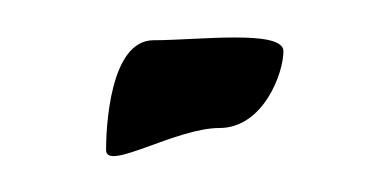

<svg xmlns="http://www.w3.org/2000/svg" viewBox="-20 -98 213 105"><path d="M38 -16C38 -4 76 -28 100 -28C124 -28 135 -58 135 -70C135 -82 88 -76 64 -76C40 -76 38 -28 38 -16Z"/></svg>

Font: Corrode
Style: Regular
Weight: 400
Designer: Mew Too
Version: Version 0.532